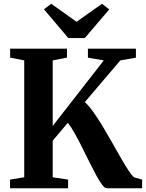

<svg xmlns="http://www.w3.org/2000/svg" viewBox="-20 -1002 776 1022"><path d="M33.5 0V-46L109 -58.5V-680.5L34 -695.5V-743H336.5V-695.5L260.5 -680.5V-331.5L532.5 -680.5L448 -695V-743H703.5V-695L620.5 -680.5L431.5 -458.5Q453 -439.5 477.2 -405.2Q501.5 -371 527 -328.8Q552.5 -286.5 577.2 -242.5Q602 -198.5 624.2 -159.8Q646.5 -121 664.5 -93.8Q682.5 -66.5 694 -58L736.5 -46V0H548Q537.5 0 523.2 -19Q509 -38 491.8 -69.8Q474.5 -101.5 455.5 -139.8Q436.5 -178 417 -217.5Q397.5 -257 378.2 -291.2Q359 -325.5 341 -348.5L260.5 -253V-58.5L342.5 -46V0ZM343.5 -799.5 214 -952.5 252.5 -982 387.5 -886 523 -982 561.5 -952 431.5 -799.5Z"/></svg>

Font: Merriweather 60pt
Style: Bold
Weight: 700
Version: Version 2.100